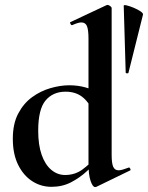

<svg xmlns="http://www.w3.org/2000/svg" viewBox="-20 -745 600 779"><path d="M189 13Q146 13 110.5 -10Q75 -33 53.5 -76.5Q32 -120 32 -182Q32 -243 54 -284.5Q76 -326 110.5 -351Q145 -376 185 -387.5Q225 -399 261 -399Q297 -399 328 -390Q359 -381 384 -368L361 -287Q340 -332 313 -352.5Q286 -373 246 -373Q195 -373 165 -337.5Q135 -302 135 -214Q135 -157 149 -117Q163 -77 188 -56Q213 -35 244 -35Q284 -35 314 -57Q344 -79 372 -110L382 -101Q361 -77 332.5 -50.5Q304 -24 268.5 -5.5Q233 13 189 13ZM433 -712V-116Q433 -82 439.5 -68Q446 -54 461 -54Q468 -54 478.5 -57Q489 -60 502 -65Q505 -67 508 -61.5Q511 -56 509 -54L371 13Q368 14 366 14Q356 14 347.5 -11Q339 -36 339 -82V-589Q339 -623 333 -638.5Q327 -654 310 -654Q303 -654 293.5 -651Q284 -648 273 -643Q269 -642 266 -648Q263 -654 265 -655L412 -724Q414 -725 416 -725Q421 -725 427 -720.5Q433 -716 433 -712ZM482 -722Q482 -726 494.5 -723Q507 -720 522.5 -713.5Q538 -707 550 -699Q562 -691 560 -685L501 -449Q500 -447 495 -447.5Q490 -448 490 -450Z"/></svg>

Font: Cormorant
Style: Bold
Weight: 700
Designer: Christian Thalmann (Catharsis Fonts)
Foundry: Catharsis Fonts
Version: Version 4.000